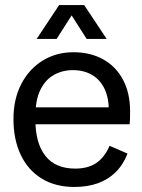

<svg xmlns="http://www.w3.org/2000/svg" viewBox="-20 -730 565 762"><path d="M275 12Q199.9 12 145.5 -21.3Q91 -54.7 62.2 -115.7Q33.4 -176.7 33.4 -257.6Q33.4 -336.6 64.4 -396.4Q95.3 -456.1 149.2 -489.4Q203 -522.7 271.4 -522.7Q338.9 -522.7 389.6 -494.4Q440.3 -466.1 468.3 -413.4Q496.3 -360.7 496.3 -288.1Q496.3 -273.3 496 -259.4Q495.7 -245.5 494.6 -236.8H82.9V-303.9H443.8L411.8 -286.4Q412.7 -339.2 395.5 -376.2Q378.3 -413.1 345.7 -432.4Q313.1 -451.7 268.7 -451.7Q228 -451.7 194 -432.7Q160 -413.8 140.3 -373.6Q120.5 -333.4 120.5 -269.4V-254.4Q120.5 -161.9 160.1 -111.4Q199.6 -60.9 278.8 -60.9Q328.8 -60.9 361.8 -82.9Q394.7 -105 415 -151.3L486.1 -120.5Q469 -76.2 439 -46.7Q408.9 -17.2 368 -2.6Q327.1 12 275 12ZM214.7 -710H314L403.3 -575.6H323.9L245.8 -698H282.9L204.8 -575.6H125.6Z"/></svg>

Font: TikTok Sans Light
Style: Regular
Weight: 300
Version: Version 4.000